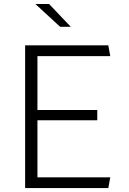

<svg xmlns="http://www.w3.org/2000/svg" viewBox="-20 -962 660 982"><path d="M108.5 0H534L544 -55H171.5V-347H477.5V-399.5H171.5V-675H544L534 -730H108.5ZM161 -941.5 287.5 -825H342L231 -941.5Z"/></svg>

Font: Monaspace Argon ExtraLight
Style: Regular
Weight: 200
Designer: Riley Cran & the Lettermatic Team
Foundry: Lettermatic
Version: Version 1.000 (Monaspace Argon)